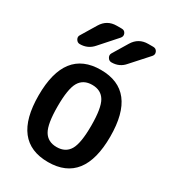

<svg xmlns="http://www.w3.org/2000/svg" viewBox="-187 -865 875 975"><g transform="rotate(30 250.0 -378.0)"><path d="M276.4 -589.8Q261.7 -589.8 253.9 -603.5Q246.1 -617.2 253.9 -629.9L305.7 -715.8Q335 -764.6 391.6 -764.6H420.9Q437.5 -764.6 444.3 -750Q451.2 -735.4 440.4 -722.7L352.5 -625Q323.2 -589.8 276.4 -589.8ZM236.3 -764.6Q252.9 -764.6 259.3 -750Q265.6 -735.4 254.9 -722.7L168 -625Q137.7 -589.8 90.8 -589.8Q76.2 -589.8 68.4 -603.5Q60.5 -617.2 69.3 -629.9L121.1 -715.8Q150.4 -764.6 207 -764.6ZM325.2 -402.8Q301.8 -442.4 250 -442.4Q198.2 -442.4 174.8 -402.8Q151.4 -363.3 151.4 -260.3Q151.4 -157.2 174.8 -117.7Q198.2 -78.1 250 -78.1Q301.8 -78.1 325.2 -117.7Q348.6 -157.2 348.6 -260.3Q348.6 -363.3 325.2 -402.8ZM460 -260.3Q460 9.8 250 9.8Q40 9.8 40 -260.3Q40 -530.3 250 -530.3Q460 -530.3 460 -260.3Z"/></g></svg>

Font: Rounded Mgen+ 1m medium
Style: Regular
Weight: 500
Designer: [Source Han Sans]
Ryoko NISHIZUKA  (kana & ideographs); Paul D. Hunt (Latin, Greek & Cyrillic); Wenlong ZHANG  (bopomofo
Version: Version 1.059.20150602